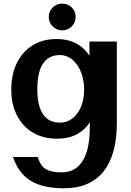

<svg xmlns="http://www.w3.org/2000/svg" viewBox="-20 -729 706 1037"><path d="M325.7 287.9Q269.1 287.9 224.3 278Q179.6 268.1 146 247.5Q112.4 226.9 88.8 195Q65.2 163 50.1 119.1H184.1Q191.8 145.9 205.4 164.4Q219.1 182.8 244.6 192.4Q270.2 201.9 313 201.9Q363.1 201.9 396.8 174Q430.6 146 447.6 93.3Q464.7 40.6 464.7 -33.6L465.8 -147.8L489.3 -117.7Q464.2 -50.3 413.9 -15.2Q363.6 20 287.2 20Q212.8 20 157.4 -13.1Q102 -46.1 71.5 -105.8Q40.9 -165.6 40.9 -245.4Q40.9 -327.3 71.2 -388.8Q101.4 -450.2 156.3 -484.2Q211.2 -518.2 284.7 -518.2Q359.3 -518.2 410.3 -483.1Q461.3 -448 487.1 -379.4L463.1 -348.8V-504.7H611V-63.6Q611 20.4 593.2 85.7Q575.4 151 539.8 196.1Q504.3 241.1 450.8 264.5Q397.2 287.9 325.7 287.9ZM304.1 -66.7Q333.6 -66.7 357.6 -80.4Q381.6 -94.1 398.8 -118.2Q416 -142.3 425.2 -174.5Q434.4 -206.7 434.4 -243.9Q434.4 -283.6 424.8 -317.5Q415.2 -351.4 397.5 -377.3Q379.8 -403.1 355.7 -417.4Q331.6 -431.7 302.1 -431.7Q263.4 -431.7 236.6 -411.7Q209.7 -391.8 195.6 -351.3Q181.6 -310.8 181.6 -248.3Q181.6 -201.8 189.5 -167.6Q197.5 -133.4 213.1 -111Q228.7 -88.7 251.4 -77.7Q274.1 -66.7 304.1 -66.7ZM315.9 -565Q285.6 -565 264.6 -586.2Q243.5 -607.3 243.5 -637.6Q243.5 -667.9 264.6 -688.7Q285.6 -709.4 316.1 -709.4Q346.5 -709.4 367.6 -688.7Q388.6 -667.9 388.6 -637.6Q388.6 -607.3 367.4 -586.2Q346.2 -565 315.9 -565Z"/></svg>

Font: Russolo 10pt ExtraLight
Style: Regular
Weight: 200
Designer: Micah Stupak-Hahn
Version: Version 1.000